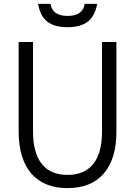

<svg xmlns="http://www.w3.org/2000/svg" viewBox="-20 -955 695 988"><path d="M76 -739V-278Q76 -208 92.5 -153.5Q109 -99 141 -62Q173 -25 220 -6Q267 13 327 13Q449 13 514 -62Q579 -137 579 -278V-739H505V-278Q505 -168 460 -111.5Q415 -55 327 -55Q240 -55 195 -111.5Q150 -168 150 -278V-739ZM176 -935Q187 -872 223.5 -843.5Q260 -815 328 -815Q395 -815 432 -844Q469 -873 480 -935H416Q411 -904 389 -888.5Q367 -873 328 -873Q289 -873 267 -888.5Q245 -904 240 -935Z"/></svg>

Font: Involve
Style: Regular
Weight: 400
Designer: Stefan Peev
Foundry: Context Ltd.
Version: Version 1.001